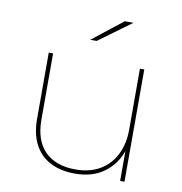

<svg xmlns="http://www.w3.org/2000/svg" viewBox="-81 -792 825 871"><g transform="rotate(10 332.0 -357.0)"><path d="M321 3Q255 3 207.5 -21.5Q160 -46 134.5 -94Q109 -142 109 -212V-517H129V-212Q129 -116 179 -66Q229 -16 320 -16Q385 -16 432 -43.5Q479 -71 504 -121Q529 -171 529 -236V-517H549V0H529V-146L531 -143Q509 -76 455 -36.5Q401 3 321 3ZM284 -607 424 -717H464L314 -607Z"/></g></svg>

Font: Montserrat Thin Thin
Style: Regular
Weight: 250
Version: Version 9.000